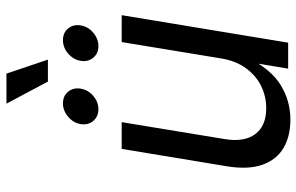

<svg xmlns="http://www.w3.org/2000/svg" viewBox="-190 -766 963 624"><g transform="rotate(-90 292.0 -454.5)"><path d="M214.8 7.3Q160.6 7.3 122.6 -15.1Q84.5 -37.6 68.1 -83.5Q51.8 -129.4 63 -198.7L119.6 -541H206.5L151.4 -205.6Q141.1 -142.6 167.7 -106.9Q194.3 -71.3 252 -71.3Q290.5 -71.3 324.2 -87.9Q357.9 -104.5 381.8 -137.2Q405.8 -169.9 413.6 -217.8L466.8 -541H554.2L464.8 0H380.4L402.3 -130.9H416Q378.4 -55.7 326.9 -24.2Q275.4 7.3 214.8 7.3ZM453.6 -616.7Q429.7 -616.7 415.8 -633.5Q401.9 -650.4 405.8 -674.3Q409.7 -698.2 429.4 -715.1Q449.2 -731.9 473.1 -731.9Q497.1 -731.9 511 -715.1Q524.9 -698.2 521 -674.3Q517.1 -650.4 497.3 -633.5Q477.5 -616.7 453.6 -616.7ZM248.5 -616.7Q224.6 -616.7 210.4 -633.5Q196.3 -650.4 200.2 -674.3Q204.1 -698.2 224.1 -715.1Q244.1 -731.9 267.6 -731.9Q291.5 -731.9 305.4 -715.1Q319.3 -698.2 315.4 -674.3Q311.5 -650.4 292 -633.5Q272.5 -616.7 248.5 -616.7ZM338.4 -780.8 266.6 -915.5H364.3L409.7 -780.8Z"/></g></svg>

Font: Inter 17pt
Style: Italic
Weight: 400
Italic angle: -9.3988°
Version: Version 4.001;git-66647c0bb